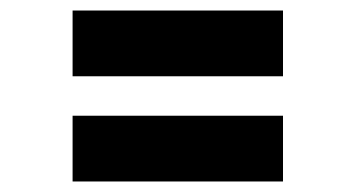

<svg xmlns="http://www.w3.org/2000/svg" viewBox="-20 -480 677 365"><path d="M118 -460H518V-335H118ZM118 -260H518V-135H118Z"/></svg>

Font: Oak Sans ExtraBold
Style: Regular
Weight: 800
Designer: Erik Kennedy, Walven
Foundry: Erik Kennedy, Walven
Version: Version 1.000